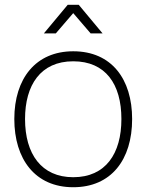

<svg xmlns="http://www.w3.org/2000/svg" viewBox="-20 -770 614 805"><path d="M164 -630H214L287 -715L360 -630H410L310 -750H264ZM287 15C446 15 534 -100 534 -271C534 -438 448 -555 287 -555C130 -555 40 -441 40 -271C40 -103 127 15 287 15ZM287 -27C154 -27 85 -124 85 -271C85 -413 150 -513 287 -513C422 -513 489 -418 489 -271C489 -126 423 -27 287 -27Z"/></svg>

Font: Vela Sans ExtLt
Style: Regular
Weight: 200
Designer: Principal design: Mikhail Sharanda - project Manrope.
Design modification: Ravid Balaliev
Foundry: Mikhail Sharanda
Version: Version 1.001